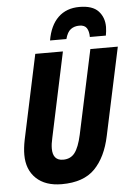

<svg xmlns="http://www.w3.org/2000/svg" viewBox="-62 -995 731 1052"><g transform="rotate(-5 303.0 -469.5)"><path d="M235 10Q145 10 94.5 -38Q44 -86 44 -168Q44 -204 53 -249L152 -714H304L205 -248Q201 -231 199 -216.5Q197 -202 197 -189Q197 -123 254 -123Q295 -123 318 -153Q341 -183 356 -251L455 -714H606L503 -232Q479 -117 417 -53.5Q355 10 235 10ZM239 -780Q253 -862 298 -905.5Q343 -949 415 -949Q487 -949 519 -914.5Q551 -880 551 -828Q551 -816 549.5 -804Q548 -792 546 -780H458Q458 -811 446.5 -829Q435 -847 406 -847Q378 -847 358.5 -832.5Q339 -818 329 -780Z"/></g></svg>

Font: Noto Sans Condensed ExtraBold
Style: Italic
Weight: 800
Width: 3
Italic angle: -12°
Designer: Monotype Design Team
Foundry: Monotype Imaging Inc.
Version: Version 2.013; ttfautohint (v1.8.4.7-5d5b)